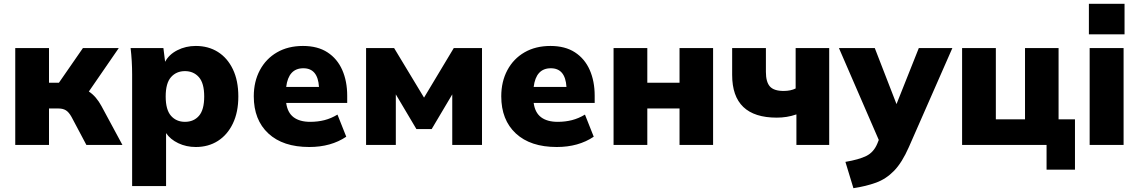

<svg xmlns="http://www.w3.org/2000/svg" viewBox="-20 -760 5977 1007"><path d="M60 0V-508H237V-326H289L415 -508H603L446 -280Q466 -267 482.5 -247.5Q499 -228 512 -204L622 0H433L355 -147Q341 -172 325.5 -181.5Q310 -191 287 -191H237V0Z M673 216V-370Q673 -404 671 -439Q669 -474 665 -508H837L846 -436Q866 -474 910 -496.5Q954 -519 1007 -519Q1073 -519 1123 -487.5Q1173 -456 1201.5 -396.5Q1230 -337 1230 -254Q1230 -172 1201.5 -112.5Q1173 -53 1123 -21Q1073 11 1007 11Q957 11 915 -9Q873 -29 851 -62V216ZM950 -121Q996 -121 1023.5 -152.5Q1051 -184 1051 -254Q1051 -324 1023 -355.5Q995 -387 950 -387Q905 -387 877 -355.5Q849 -324 849 -254Q849 -184 877 -152.5Q905 -121 950 -121Z M1602 11Q1464 11 1387.5 -60Q1311 -131 1311 -255Q1311 -332 1343 -392Q1375 -452 1433 -485.5Q1491 -519 1569 -519Q1646 -519 1697.5 -485.5Q1749 -452 1775 -393Q1801 -334 1801 -258V-220H1481Q1488 -169 1520 -145Q1552 -121 1607 -121Q1647 -121 1682 -130Q1717 -139 1750 -159L1796 -43Q1716 11 1602 11ZM1571 -402Q1493 -402 1481 -304H1653Q1647 -402 1571 -402Z M1900 0V-508H2047L2204 -248L2360 -508H2508V0H2352V-265L2244 -83H2164L2056 -265V0Z M2900 11Q2762 11 2685.5 -60Q2609 -131 2609 -255Q2609 -332 2641 -392Q2673 -452 2731 -485.5Q2789 -519 2867 -519Q2944 -519 2995.5 -485.5Q3047 -452 3073 -393Q3099 -334 3099 -258V-220H2779Q2786 -169 2818 -145Q2850 -121 2905 -121Q2945 -121 2980 -130Q3015 -139 3048 -159L3094 -43Q3014 11 2900 11ZM2869 -402Q2791 -402 2779 -304H2951Q2945 -402 2869 -402Z M3198 0V-508H3375V-326H3544V-508H3720V0H3544V-191H3375V0Z M4157 0V-160Q4131 -151 4105.5 -147Q4080 -143 4054 -143Q3820 -143 3820 -367V-508H3997V-383Q3997 -330 4018 -306.5Q4039 -283 4090 -283Q4127 -283 4153 -296V-508H4329V0Z M4456 227 4414 89Q4485 77 4523.5 58Q4562 39 4581 -6L4589 -26L4380 -508H4568L4682 -214L4799 -508H4975L4747 11Q4711 93 4669 136Q4627 179 4574.5 198Q4522 217 4456 227Z M5469 130V0H5026V-508H5203V-134H5356V-508H5532V-134H5618V130Z M5691 -580V-740H5878V-580ZM5695 0V-508H5873V0Z"/></svg>

Font: Mulish Black
Style: Regular
Weight: 900
Designer: Vernon Adams
Foundry: Vernon Adams
Version: Version 3.603; ttfautohint (v1.8.3)